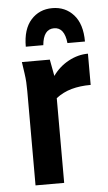

<svg xmlns="http://www.w3.org/2000/svg" viewBox="-53 -772 454 808"><g transform="rotate(-5 174.0 -368.5)"><path d="M52 -522H170L183 -452Q210 -490 250 -511.5Q290 -533 332 -533V-401Q287 -401 251 -391Q215 -381 185 -358V0H64V-398Q64 -419 63 -436Q62 -453 59 -474ZM324 -585H250Q243 -652 199 -652Q154 -652 148 -585H74Q74 -659 109 -698Q144 -737 199 -737Q254 -737 289 -698Q324 -659 324 -585Z"/></g></svg>

Font: Radio Canada Condensed SemiBold
Style: Regular
Weight: 600
Width: 3
Designer: Charles Daoud, Etienne Aubert Bonn, Alexandre Saumier Demers, Jacques Le Bailly
Foundry: Radio-Canada
Version: Version 2.104; ttfautohint (v1.8.4.7-5d5b);gftools[0.9.28.de